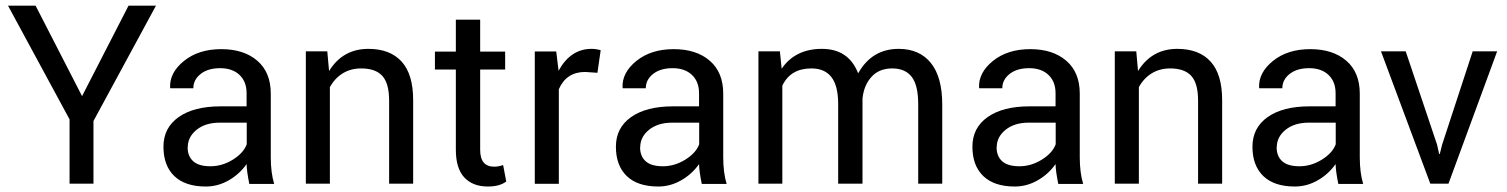

<svg xmlns="http://www.w3.org/2000/svg" viewBox="-20 -660 5415 690"><path d="M315.9 0H230V-231L8.8 -639.6H107.9L274.9 -314.5L441.9 -639.6H540.5L315.9 -225.1Z M719.7 10.3Q645.5 10.3 606.4 -27.3Q567.4 -64.9 567.4 -132.8Q567.4 -200.7 622.1 -239.3Q676.8 -277.8 772.5 -277.8H866.2V-324.7Q866.2 -366.7 840.6 -390.9Q814.9 -415 771.2 -415Q727.5 -415 701.2 -394.3Q674.8 -373.5 674.8 -342.8H592.3L591.3 -345.2Q588.9 -398.9 641.4 -441.2Q693.8 -483.4 775.1 -483.4Q856.4 -483.4 904.8 -441.7Q953.1 -399.9 953.1 -323.7V-94.7Q953.1 -39.6 965.3 1H876Q866.7 -44.4 866.2 -70.3Q840.8 -34.2 802 -12Q763.2 10.3 719.7 10.3ZM654.8 -130.9H654.3Q654.3 -98.6 674.3 -80.6Q694.3 -62.5 736.3 -62.5Q778.3 -62.5 816.7 -86.2Q855 -109.9 866.7 -141.6V-219.2H770Q718.3 -219.2 686.5 -193.6Q654.8 -168 654.8 -130.9Z M1079.1 -475.6H1156.2L1162.6 -404.8Q1211.9 -484.4 1303.7 -484.4Q1381.8 -484.4 1423.3 -438.7Q1464.8 -393.1 1464.8 -300.3V0H1378.4V-298.3Q1378.4 -360.4 1354 -387.2Q1329.6 -414.1 1277.8 -414.1Q1240.7 -414.1 1211.9 -396.5Q1183.1 -378.9 1165.5 -346.7V0H1079.1Z M1618.2 -589.4H1705.6V-474.6H1795.4V-410.2H1705.6V-121.6Q1705.6 -61 1755.9 -61Q1771.5 -61 1788.1 -66.9L1799.3 -7.8Q1775.9 10.3 1733.4 10.3Q1678.7 10.3 1648.4 -22.5Q1618.2 -55.2 1618.2 -121.6V-410.2H1543V-474.6H1618.2Z M1988.3 0.5H1901.9V-475.1H1979L1987.3 -405.8Q2030.8 -484.4 2105.5 -484.4Q2123 -484.4 2138.7 -479.5L2127 -398.4L2082.5 -401.4Q2015.6 -401.4 1988.3 -339.4Z M2345.7 10.3Q2271.5 10.3 2232.4 -27.3Q2193.4 -64.9 2193.4 -132.8Q2193.4 -200.7 2248 -239.3Q2302.7 -277.8 2398.4 -277.8H2492.2V-324.7Q2492.2 -366.7 2466.6 -390.9Q2440.9 -415 2397.2 -415Q2353.5 -415 2327.1 -394.3Q2300.8 -373.5 2300.8 -342.8H2218.3L2217.3 -345.2Q2214.8 -398.9 2267.3 -441.2Q2319.8 -483.4 2401.1 -483.4Q2482.4 -483.4 2530.8 -441.7Q2579.1 -399.9 2579.1 -323.7V-94.7Q2579.1 -39.6 2591.3 1H2502Q2492.7 -44.4 2492.2 -70.3Q2466.8 -34.2 2428 -12Q2389.2 10.3 2345.7 10.3ZM2280.8 -130.9H2280.3Q2280.3 -98.6 2300.3 -80.6Q2320.3 -62.5 2362.3 -62.5Q2404.3 -62.5 2442.6 -86.2Q2481 -109.9 2492.7 -141.6V-219.2H2396Q2344.2 -219.2 2312.5 -193.6Q2280.8 -168 2280.8 -130.9Z M2791.5 0H2705.6V-475.6H2782.7L2789.1 -413.1Q2837.9 -484.4 2933.8 -484.4Q3029.8 -484.4 3064 -396.5Q3113.3 -484.4 3209.5 -484.4Q3284.2 -484.4 3325.2 -433.8Q3366.2 -383.3 3366.2 -284.2V0H3279.8V-285.2Q3279.8 -354 3256.3 -384Q3232.9 -414.1 3186.3 -414.1Q3139.6 -414.1 3112.1 -384Q3084.5 -354 3079.6 -305.7V0H2992.2V-285.2Q2992.2 -351.6 2968 -382.8Q2943.8 -414.1 2896 -414.1Q2820.8 -414.1 2791.5 -352.1Z M3627 10.3Q3552.7 10.3 3513.7 -27.3Q3474.6 -64.9 3474.6 -132.8Q3474.6 -200.7 3529.3 -239.3Q3584 -277.8 3679.7 -277.8H3773.4V-324.7Q3773.4 -366.7 3747.8 -390.9Q3722.2 -415 3678.5 -415Q3634.8 -415 3608.4 -394.3Q3582 -373.5 3582 -342.8H3499.5L3498.5 -345.2Q3496.1 -398.9 3548.6 -441.2Q3601.1 -483.4 3682.4 -483.4Q3763.7 -483.4 3812 -441.7Q3860.4 -399.9 3860.4 -323.7V-94.7Q3860.4 -39.6 3872.6 1H3783.2Q3773.9 -44.4 3773.4 -70.3Q3748 -34.2 3709.2 -12Q3670.4 10.3 3627 10.3ZM3562 -130.9H3561.5Q3561.5 -98.6 3581.5 -80.6Q3601.6 -62.5 3643.6 -62.5Q3685.5 -62.5 3723.9 -86.2Q3762.2 -109.9 3773.9 -141.6V-219.2H3677.2Q3625.5 -219.2 3593.8 -193.6Q3562 -168 3562 -130.9Z M3986.3 -475.6H4063.5L4069.8 -404.8Q4119.1 -484.4 4210.9 -484.4Q4289.1 -484.4 4330.6 -438.7Q4372.1 -393.1 4372.1 -300.3V0H4285.6V-298.3Q4285.6 -360.4 4261.2 -387.2Q4236.8 -414.1 4185.1 -414.1Q4147.9 -414.1 4119.1 -396.5Q4090.3 -378.9 4072.8 -346.7V0H3986.3Z M4633.3 10.3Q4559.1 10.3 4520 -27.3Q4481 -64.9 4481 -132.8Q4481 -200.7 4535.6 -239.3Q4590.3 -277.8 4686 -277.8H4779.8V-324.7Q4779.8 -366.7 4754.2 -390.9Q4728.5 -415 4684.8 -415Q4641.1 -415 4614.7 -394.3Q4588.4 -373.5 4588.4 -342.8H4505.9L4504.9 -345.2Q4502.4 -398.9 4554.9 -441.2Q4607.4 -483.4 4688.7 -483.4Q4770 -483.4 4818.4 -441.7Q4866.7 -399.9 4866.7 -323.7V-94.7Q4866.7 -39.6 4878.9 1H4789.6Q4780.3 -44.4 4779.8 -70.3Q4754.4 -34.2 4715.6 -12Q4676.8 10.3 4633.3 10.3ZM4568.4 -130.9H4567.9Q4567.9 -98.6 4587.9 -80.6Q4607.9 -62.5 4649.9 -62.5Q4691.9 -62.5 4730.2 -86.2Q4768.6 -109.9 4780.3 -141.6V-219.2H4683.6Q4631.8 -219.2 4600.1 -193.6Q4568.4 -168 4568.4 -130.9Z M5031.7 -475.6 5144.5 -140.1 5151.9 -106.9H5154.3L5162.6 -140.1L5272.5 -475.6H5360.4L5185.5 0H5120.1L4942.9 -475.6Z"/></svg>

Font: Yantramanav
Style: Regular
Weight: 400
Version: Version 1.000;PS 1.0;hotconv 1.0.72;makeotf.lib2.5.5900; ttf